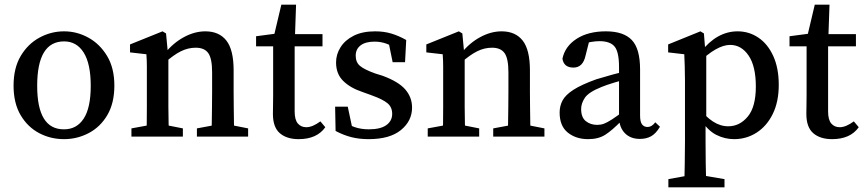

<svg xmlns="http://www.w3.org/2000/svg" viewBox="-20 -584 3693 821"><path d="M254 11Q196 11 147 -15Q98 -41 68 -92Q38 -143 38 -218Q38 -293 68.5 -344.5Q99 -396 148.5 -423Q198 -450 254 -450Q309 -450 358 -423Q407 -396 438 -344.5Q469 -293 469 -218Q469 -143 439 -92Q409 -41 359.5 -15Q310 11 254 11ZM254 -31Q308 -31 338 -77Q368 -123 368 -217Q368 -311 338 -359Q308 -407 254 -407Q139 -407 139 -217Q139 -30 254 -31Z M884 0Q885 -21 885.5 -55Q886 -89 886.5 -126.5Q887 -164 887 -193V-275Q887 -334 870.5 -357Q854 -380 817 -380Q784 -380 753 -364.5Q722 -349 685 -316L676 -356H685Q720 -400 766 -425Q812 -450 858 -450Q917 -450 948 -410.5Q979 -371 979 -283V-193Q979 -164 979.5 -126.5Q980 -89 980.5 -55Q981 -21 982 0ZM542 0V-35L640 -53H671L762 -35V0ZM606 0Q607 -21 607.5 -55.5Q608 -90 608 -127.5Q608 -165 608 -193V-239Q608 -276 608 -300Q608 -324 606 -352L536 -360V-394L675 -450L690 -441L700 -335V-193Q700 -165 700 -127.5Q700 -90 701 -55.5Q702 -21 703 0ZM822 0V-35L919 -53H950L1041 -35V0Z M1257 11Q1206 11 1176.5 -14.5Q1147 -40 1147 -97Q1147 -115 1147.5 -132.5Q1148 -150 1148 -177V-386H1075V-429L1188 -444L1147 -412L1183 -564H1246L1241 -420L1240 -402V-107Q1240 -72 1253.5 -56Q1267 -40 1290 -40Q1316 -40 1350 -65L1371 -40Q1335 11 1257 11ZM1195 -386V-438H1359V-386Z M1556 11Q1516 11 1482.5 2.5Q1449 -6 1415 -24L1413 -128H1467L1491 -15L1444 -35V-69Q1469 -50 1496.5 -40.5Q1524 -31 1557 -31Q1607 -31 1632 -49Q1657 -67 1657 -97Q1657 -126 1637 -142.5Q1617 -159 1573 -175L1529 -191Q1478 -208 1447.5 -238Q1417 -268 1417 -317Q1417 -352 1436.5 -382.5Q1456 -413 1493 -431.5Q1530 -450 1584 -450Q1622 -450 1653.5 -440.5Q1685 -431 1717 -413L1712 -318H1659L1639 -416L1676 -399V-373Q1633 -406 1582 -406Q1543 -406 1522 -390Q1501 -374 1501 -346Q1501 -318 1519 -302.5Q1537 -287 1584 -270L1616 -260Q1684 -235 1713 -201.5Q1742 -168 1742 -124Q1742 -67 1694.5 -28Q1647 11 1556 11Z M2151 0Q2152 -21 2152.5 -55Q2153 -89 2153.5 -126.5Q2154 -164 2154 -193V-275Q2154 -334 2137.5 -357Q2121 -380 2084 -380Q2051 -380 2020 -364.5Q1989 -349 1952 -316L1943 -356H1952Q1987 -400 2033 -425Q2079 -450 2125 -450Q2184 -450 2215 -410.5Q2246 -371 2246 -283V-193Q2246 -164 2246.5 -126.5Q2247 -89 2247.5 -55Q2248 -21 2249 0ZM1809 0V-35L1907 -53H1938L2029 -35V0ZM1873 0Q1874 -21 1874.5 -55.5Q1875 -90 1875 -127.5Q1875 -165 1875 -193V-239Q1875 -276 1875 -300Q1875 -324 1873 -352L1803 -360V-394L1942 -450L1957 -441L1967 -335V-193Q1967 -165 1967 -127.5Q1967 -90 1968 -55.5Q1969 -21 1970 0ZM2089 0V-35L2186 -53H2217L2308 -35V0Z M2495 11Q2443 11 2408 -17Q2373 -45 2373 -103Q2373 -131 2385.5 -154.5Q2398 -178 2432 -200Q2466 -222 2530 -245Q2559 -254 2599 -265Q2639 -276 2674 -283V-249Q2643 -242 2607 -231Q2571 -220 2552 -212Q2497 -190 2481 -166Q2465 -142 2465 -118Q2465 -82 2485 -66Q2505 -50 2534 -50Q2549 -50 2562.5 -55Q2576 -60 2597 -73.5Q2618 -87 2655 -115L2667 -67H2637Q2598 -27 2568.5 -8Q2539 11 2495 11ZM2716 10Q2676 10 2652 -14.5Q2628 -39 2627 -81V-297Q2627 -362 2608 -385Q2589 -408 2543 -408Q2527 -408 2506.5 -404.5Q2486 -401 2460 -392L2503 -422L2484 -347Q2473 -295 2432 -295Q2391 -295 2385 -333Q2396 -386 2445.5 -418Q2495 -450 2571 -450Q2646 -450 2681.5 -413Q2717 -376 2717 -287V-90Q2717 -63 2725.5 -52Q2734 -41 2749 -41Q2767 -41 2782 -61L2802 -42Q2785 -13 2764.5 -1.5Q2744 10 2716 10Z M2838 217V182L2937 164H2973L3078 182V217ZM2906 217Q2907 166 2908 117Q2909 68 2909 21V-239Q2909 -276 2908 -300Q2907 -324 2906 -352L2837 -360V-394L2975 -450L2990 -441L2996 -365L3000 -360V-72L2997 -66V20Q2997 114 3000 217ZM3119 11Q3079 11 3042.5 -7.5Q3006 -26 2974 -76H2954L2962 -129Q2997 -85 3028.5 -64.5Q3060 -44 3094 -44Q3143 -44 3177.5 -85.5Q3212 -127 3212 -214Q3212 -301 3181 -346.5Q3150 -392 3102 -392Q3074 -392 3039.5 -372.5Q3005 -353 2961 -310L2953 -360H2975Q3011 -406 3050.5 -428Q3090 -450 3134 -450Q3183 -450 3223 -423Q3263 -396 3286.5 -344.5Q3310 -293 3310 -221Q3310 -149 3284.5 -97Q3259 -45 3215.5 -17Q3172 11 3119 11Z M3538 11Q3487 11 3457.5 -14.5Q3428 -40 3428 -97Q3428 -115 3428.5 -132.5Q3429 -150 3429 -177V-386H3356V-429L3469 -444L3428 -412L3464 -564H3527L3522 -420L3521 -402V-107Q3521 -72 3534.5 -56Q3548 -40 3571 -40Q3597 -40 3631 -65L3652 -40Q3616 11 3538 11ZM3476 -386V-438H3640V-386Z"/></svg>

Font: Lisu Bosa Medium
Style: Regular
Weight: 500
Designer: David Morse, Annie Olsen, Victor Gaultney, Frank Grießhammer (Latin)
Foundry: SIL International
Version: Version 2.000